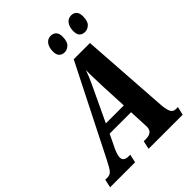

<svg xmlns="http://www.w3.org/2000/svg" viewBox="-290 -1047 1179 1179"><g transform="rotate(-45 299.5 -458.0)"><path d="M-36 0 -24 -54H-5Q17 -54 30.5 -69Q44 -84 68 -132L362 -714H503L542 -141Q544 -104 553.5 -79Q563 -54 589 -54H607L594 0H298L310 -54H329Q356 -54 371.5 -65.5Q387 -77 387 -105Q387 -111 386.5 -116.5Q386 -122 386 -127L381 -235H195L152 -146Q135 -108 135 -88Q135 -54 179 -54H193L181 0ZM307 -474 223 -296H379L371 -465Q370 -510 368.5 -544Q367 -578 368 -614Q359 -590 351 -570Q343 -550 332.5 -528Q322 -506 307 -474ZM531 -783Q508 -783 495 -796Q482 -809 482 -837Q482 -872 498 -894Q514 -916 541 -916Q563 -916 576 -902.5Q589 -889 589 -861Q589 -817 570.5 -800Q552 -783 531 -783ZM354 -783Q332 -783 318.5 -796Q305 -809 305 -837Q305 -872 320.5 -894Q336 -916 364 -916Q385 -916 398.5 -902.5Q412 -889 412 -861Q412 -817 393 -800Q374 -783 354 -783Z"/></g></svg>

Font: Noto Serif ExtraCondensed ExtraBold
Style: Italic
Weight: 800
Width: 2
Italic angle: -12°
Designer: Monotype Design Team
Foundry: Monotype Imaging Inc.
Version: Version 2.013